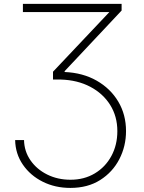

<svg xmlns="http://www.w3.org/2000/svg" viewBox="-20 -747 729 974"><path d="M56.8 -36.6H101.9Q103 20.6 134.6 66.2Q166.2 111.9 219.3 138.3Q272.4 164.8 337.7 164.8Q407.3 164.8 460.9 132.6Q514.6 100.5 544.9 44.6Q575.3 -11.4 575.3 -82Q575.3 -156.6 538.9 -214.7Q502.5 -272.7 437.9 -306.8Q373.2 -340.9 289.1 -343.4H248.9V-383.2L534.8 -685.7H96.2V-727.3H596.9V-693.5L307.9 -386V-381.7Q400.2 -377.8 470.3 -337.9Q540.5 -297.9 579.9 -231.7Q619.3 -165.5 619.3 -82Q619.3 -5.3 585.4 60.4Q551.5 126.1 488.3 166.2Q425.1 206.3 337 206.3Q259.9 206.3 196.9 174.9Q133.9 143.5 96.1 88.4Q58.2 33.4 56.8 -36.6Z"/></svg>

Font: Inter Extra Light BETA
Style: Regular
Weight: 200
Designer: Rasmus Andersson
Foundry: rsms
Version: Version 3.011;git-f93a4a705